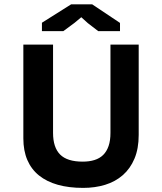

<svg xmlns="http://www.w3.org/2000/svg" viewBox="-20 -872 762 903"><path d="M89.8 0ZM499.5 -662.1H632.3V-237.3Q632.3 -172.9 612.5 -126Q592.8 -79.1 557.6 -48.3Q522.5 -17.6 474.6 -2.9Q426.8 11.7 371.1 11.7Q304.2 11.7 252 -2.9Q199.7 -17.6 163.6 -46.6Q127.4 -75.7 108.6 -119.4Q89.8 -163.1 89.8 -221.2V-662.1H229.5V-247.1Q229.5 -178.7 262.7 -145.3Q295.9 -111.8 369.1 -111.8Q399.9 -111.8 424.3 -119.4Q448.7 -127 465.3 -143.3Q481.9 -159.7 490.7 -185.3Q499.5 -210.9 499.5 -247.1ZM314.5 -851.6H413.6L544.4 -764.2V-725.6H441.9L393.1 -763.2L362.3 -791L330.1 -764.2L277.8 -725.6H177.2V-765.1Z"/></svg>

Font: PT Astra Sans
Style: Bold
Weight: 700
Designer: A.Korolkova, I. Chaeva
Foundry: ParaType Ltd
Version: Version 1.001; ttfautohint (v1.6)